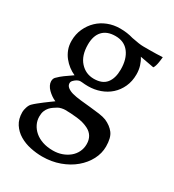

<svg xmlns="http://www.w3.org/2000/svg" viewBox="-173 -541 824 909"><g transform="rotate(30 239.0 -87.0)"><path d="M367 -375Q378 -358 384.5 -337Q391 -316 391 -292Q391 -254 377 -223.5Q363 -193 339.5 -172Q316 -151 285 -140Q254 -129 220 -129Q213 -129 203 -129.5Q193 -130 186 -131Q176 -132 170.5 -130.5Q165 -129 158 -125Q150 -120 143.5 -113Q137 -106 137 -98Q137 -85 148.5 -76Q160 -67 178 -62Q197 -57 224 -54Q251 -51 278 -48.5Q305 -46 329.5 -42.5Q354 -39 369 -33Q401 -19 419 4.5Q437 28 437 76Q437 113 419 147.5Q401 182 369 209Q337 236 293 252Q249 268 198 268Q166 268 133 261Q100 254 73 238Q46 222 29 196Q12 170 12 132Q12 121 17 105.5Q22 90 30 82Q39 73 51.5 63Q64 53 77 43Q90 33 102 24.5Q114 16 122 10Q110 5 98.5 -3Q87 -11 77.5 -20.5Q68 -30 62.5 -41Q57 -52 57 -62Q57 -77 65 -85Q82 -102 97.5 -113Q113 -124 139 -142Q121 -150 104.5 -162.5Q88 -175 74.5 -192Q61 -209 53 -230Q45 -251 45 -277Q45 -313 59 -343.5Q73 -374 96 -396Q119 -418 150 -430Q181 -442 216 -442Q255 -442 288 -432Q332 -423 352 -423Q372 -423 387 -423Q403 -423 423.5 -423.5Q444 -424 458 -425Q458 -423 457 -414.5Q456 -406 454.5 -396Q453 -386 450 -376Q447 -366 443 -361ZM352 112Q352 65 312 44Q285 30 248.5 26Q212 22 183 22Q175 22 163.5 24.5Q152 27 144 32Q136 37 127 43Q118 49 110 58Q102 67 97 79.5Q92 92 92 110Q92 132 101.5 151.5Q111 171 128.5 186Q146 201 171 209.5Q196 218 228 218Q254 218 276.5 210Q299 202 316 188Q333 174 342.5 154.5Q352 135 352 112ZM226 -173Q272 -173 293.5 -200Q315 -227 315 -275Q315 -332 289 -366Q263 -400 215 -400Q169 -400 145 -374Q121 -348 121 -300Q121 -240 151 -206.5Q181 -173 226 -173Z"/></g></svg>

Font: Lusitana
Style: Regular
Weight: 400
Designer: Ana Paula Megda
Foundry: Ana Paula Megda
Version: Version 1.000; ttfautohint (v1.1) -l 8 -r 50 -G 200 -x 14 -D